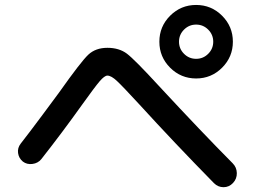

<svg xmlns="http://www.w3.org/2000/svg" viewBox="-20 -820 1040 783"><path d="M730.5 -600.6Q751 -580.1 779.8 -580.1Q808.6 -580.1 829.1 -600.6Q849.6 -621.1 849.6 -649.9Q849.6 -678.7 829.1 -699.2Q808.6 -719.7 779.8 -719.7Q751 -719.7 730.5 -699.2Q710 -678.7 710 -649.9Q710 -621.1 730.5 -600.6ZM673.8 -755.9Q717.8 -799.8 779.8 -799.8Q841.8 -799.8 885.7 -755.9Q929.7 -711.9 929.7 -649.9Q929.7 -587.9 885.7 -543.9Q841.8 -500 779.8 -500Q717.8 -500 673.8 -543.9Q629.9 -587.9 629.9 -649.9Q629.9 -711.9 673.8 -755.9ZM73.2 -161.1Q56.6 -174.8 53.7 -195.8Q50.8 -216.8 64.5 -234.4Q96.7 -275.4 154.8 -353.5Q212.9 -431.6 220.7 -442.4Q310.5 -569.3 340.3 -597.2Q370.1 -625 418 -625Q465.8 -625 497.6 -601.1Q529.3 -577.1 627.9 -469.7Q802.7 -281.2 928.7 -154.3Q945.3 -137.7 945.8 -114.3Q946.3 -90.8 930.2 -73.7Q914.1 -56.6 891.6 -56.6Q869.1 -56.6 852.5 -73.2Q692.4 -236.3 548.8 -393.6Q480.5 -467.8 457 -489.7Q433.6 -511.7 418 -511.7Q406.2 -511.7 386.2 -488.3Q366.2 -464.8 314.5 -392.6Q234.4 -280.3 148.4 -170.9Q134.8 -154.3 112.3 -151.4Q89.8 -148.4 73.2 -161.1Z"/></svg>

Font: Rounded-X Mgen+ 1m medium
Style: Regular
Weight: 500
Designer: [Source Han Sans]
Ryoko NISHIZUKA  (kana & ideographs); Paul D. Hunt (Latin, Greek & Cyrillic); Wenlong ZHANG  (bopomofo
Version: Version 1.059.20150602